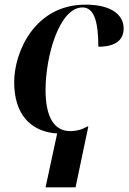

<svg xmlns="http://www.w3.org/2000/svg" viewBox="-20 -566 555 826"><path d="M226 8 176 240H305L360 -22H356C334 -9 310 -2 282 -2C215 -2 176 -59 176 -179C176 -324 235 -534 335 -534C384 -534 403 -475 403 -365C485 -365 512 -400 512 -444C512 -498 465 -546 348 -546C127 -546 41 -339 41 -213C41 -74 111 -5 212 7C217 7 221 7 226 8Z"/></svg>

Font: Noto Serif Display SemiBold
Style: Italic
Weight: 600
Italic angle: -12°
Designer: Monotype Design Team
Foundry: Monotype Imaging Inc.
Version: Version 2.009